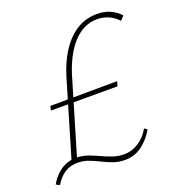

<svg xmlns="http://www.w3.org/2000/svg" viewBox="-130 -765 811 885"><g transform="rotate(-20 276.0 -322.5)"><path d="M99 -57 211 -435Q243 -543 302.5 -603.5Q362 -664 442 -664Q480 -664 508 -651Q536 -638 556 -616L537 -596Q519 -617 492.5 -629Q466 -641 435 -641Q369 -641 318 -586Q267 -531 237 -431L126 -57ZM14 19 -4 10Q13 -19 33.5 -37.5Q54 -56 77.5 -65Q101 -74 126 -74Q156 -74 182.5 -64.5Q209 -55 234.5 -43Q260 -31 286 -22Q312 -13 340 -13Q380 -13 414 -35.5Q448 -58 467 -94L481 -84Q457 -42 420.5 -14.5Q384 13 336 13Q305 13 279 3.5Q253 -6 228 -18.5Q203 -31 178 -40.5Q153 -50 124 -50Q89 -50 62 -33Q35 -16 14 19ZM92 -318 97 -339 425 -341 419 -318Z"/></g></svg>

Font: Ysabeau Infant Thin
Style: Italic
Weight: 250
Italic angle: -12°
Designer: Christian Thalmann (Catharsis Fonts)
Version: Version 2.001;gftools[0.9.30]; featfreeze: ss01,ss02,lnum